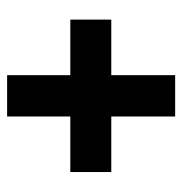

<svg xmlns="http://www.w3.org/2000/svg" viewBox="-6 -630 524 553"><g transform="rotate(90 256.5 -354.0)"><path d="M316 -412H476V-294H316V-112H197V-294H37V-412H197V-596H316Z"/></g></svg>

Font: Noto Sans Ethiopic Condensed ExtraBold
Style: Regular
Weight: 800
Width: 3
Designer: Monotype Design Team
Foundry: Monotype Imaging Inc.
Version: Version 2.102; ttfautohint (v1.8.4.7-5d5b)